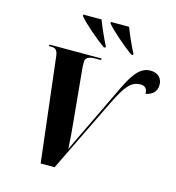

<svg xmlns="http://www.w3.org/2000/svg" viewBox="-133 -1057 1073 1170"><g transform="rotate(15 403.5 -472.0)"><path d="M418 -784H430V-792C406 -838 377 -905 362 -944H248L247 -935C278 -896 363 -824 418 -784ZM592 -784H604V-792C580 -838 551 -904 536 -944H422L421 -935C453 -896 537 -824 592 -784ZM153 -659 231 0H319L548 -470C602 -580 636 -623 695 -623C724 -623 739 -606 738 -575C778 -583 807 -606 807 -649C807 -688 783 -720 732 -720C645 -720 607 -622 528 -457L432 -257C418 -229 386 -162 371 -129C369 -176 364 -238 358 -297L326 -631C326 -639 325 -654 325 -666C325 -695 350 -704 390 -704H423L425 -714H96L94 -704H109C135 -704 148 -695 153 -659Z"/></g></svg>

Font: Noto Serif Display SemiCondensed ExtraBold
Style: Italic
Weight: 800
Width: 4
Italic angle: -12°
Designer: Monotype Design Team
Foundry: Monotype Imaging Inc.
Version: Version 2.009